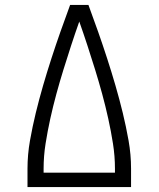

<svg xmlns="http://www.w3.org/2000/svg" viewBox="-20 -755 640 775"><path d="M91 0V-74Q91 -131 101 -187.5Q111 -244 124.5 -299.5Q138 -355 154 -410Q170 -465 187.5 -519Q205 -573 224 -627Q243 -681 263 -735H337Q357 -681 376 -627Q395 -573 412.5 -519Q430 -465 446 -410Q462 -355 475.5 -299.5Q489 -244 499 -187.5Q509 -131 509 -74V0ZM444 -58V-74Q444 -125 436 -175.5Q428 -226 417 -276Q406 -326 392.5 -375.5Q379 -425 364 -473.5Q349 -522 333 -571Q317 -620 300 -668Q283 -620 267 -571Q251 -522 236 -473.5Q221 -425 207.5 -375.5Q194 -326 183 -276Q172 -226 164 -175.5Q156 -125 156 -74V-58Z"/></svg>

Font: Iosevka Curly Light Extended
Style: Regular
Weight: 300
Width: 7
Monospace: yes
Designer: Belleve Invis
Foundry: Belleve Invis
Version: Version 11.1.0; ttfautohint (v1.8.3)